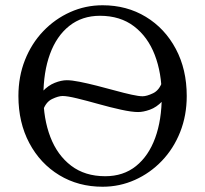

<svg xmlns="http://www.w3.org/2000/svg" viewBox="-20 -700 780 730"><path d="M597 -390 625 -375Q618 -337 596.5 -314.5Q575 -292 550 -283Q525 -274 505 -274Q481 -274 440 -283Q399 -292 354.5 -304.5Q310 -317 273 -326Q236 -335 218 -335Q202 -335 178 -323.5Q154 -312 143 -279L115 -294Q122 -331 142.5 -353Q163 -375 188 -385Q213 -395 234 -395Q253 -395 283 -389Q313 -383 348.5 -374Q384 -365 418.5 -355.5Q453 -346 480.5 -340Q508 -334 522 -334Q538 -334 562 -345.5Q586 -357 597 -390ZM370 -680Q462 -680 534.5 -636Q607 -592 648.5 -514Q690 -436 690 -335Q690 -261 665 -198Q640 -135 595.5 -88.5Q551 -42 493 -16Q435 10 370 10Q278 10 205.5 -34Q133 -78 91.5 -156Q50 -234 50 -335Q50 -409 75 -472Q100 -535 144.5 -581.5Q189 -628 247 -654Q305 -680 370 -680ZM380 -30Q449 -30 497 -68.5Q545 -107 570 -175.5Q595 -244 595 -335Q595 -422 568.5 -491Q542 -560 489.5 -600Q437 -640 360 -640Q292 -640 243.5 -601.5Q195 -563 170 -494.5Q145 -426 145 -335Q145 -248 171.5 -179Q198 -110 250.5 -70Q303 -30 380 -30Z"/></svg>

Font: Brygada 1918
Style: Regular
Weight: 400
Designer: Mateusz Machalski | Borys Kosmynka | Przemek Hoffer
Foundry: NIEPODLEGLA 2018
Version: Version 3.006